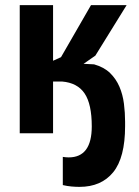

<svg xmlns="http://www.w3.org/2000/svg" viewBox="-20 -520 541 749"><path d="M338 -27Q338 -114 310 -155.5Q282 -197 222 -202H187V0H57V-500H187V-283L218 -297L335 -500H474L352 -303L306 -271L347 -269Q386 -258 409.5 -235Q433 -212 446 -181.5Q459 -151 463.5 -115.5Q468 -80 468 -45V-28Q468 95 421.5 152Q375 209 290 209Q275 209 258.5 207.5Q242 206 225 202V92Q231 93 237 93.5Q243 94 248 94Q338 94 338 -27Z"/></svg>

Font: PTSans
Style: Bold
Weight: 700
Designer: A.Korolkova, O.Umpeleva, V.Yefimov
Foundry: ParaType Ltd
Version: Version 2.003W OFL